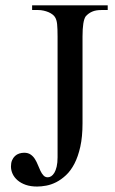

<svg xmlns="http://www.w3.org/2000/svg" viewBox="-20 -682 430 718"><path d="M358.9 -644.5Q338.4 -644.5 324.5 -638.4Q310.5 -632.3 300.3 -620.6Q288.6 -603.5 288.6 -545.4V-221.2Q288.6 -170.4 280.3 -133.3Q272 -96.2 258.3 -69.8Q244.6 -43.5 226.8 -26.9Q209 -10.3 190.2 -0.7Q171.4 8.8 152.8 12.2Q134.3 15.6 119.1 15.6Q94.7 15.6 76.4 9.3Q58.1 2.9 45.7 -7.8Q33.2 -18.6 27.1 -32Q21 -45.4 21 -59.6Q21 -72.8 25.1 -82.5Q29.3 -92.3 36.1 -98.6Q43 -105 52 -107.9Q61 -110.8 70.3 -110.8Q85 -110.8 94.7 -104Q104.5 -97.2 110.8 -86.9Q117.2 -76.7 121.8 -64.9Q126.5 -53.2 131.3 -43Q136.2 -32.7 142.6 -25.9Q148.9 -19 158.7 -19Q165 -19 171.4 -22.9Q177.7 -26.9 183.1 -35.6Q188.5 -44.4 191.9 -58.8Q195.3 -73.2 195.3 -93.8V-545.4Q195.3 -574.7 193.6 -591.6Q191.9 -608.4 185.5 -618.2Q182.6 -623 176.3 -627.9Q169.9 -632.8 161.4 -636.5Q152.8 -640.1 142.8 -642.3Q132.8 -644.5 123 -644.5H100.1V-662.1H382.8V-644.5Z"/></svg>

Font: Doulos SIL Am
Style: Regular
Weight: 400
Designer: Walt Agee, Victor Gaultney, Peter Martin, Debbi Hosken, Becca Hirsbrunner
Foundry: SIL International
Version: Version 5.000